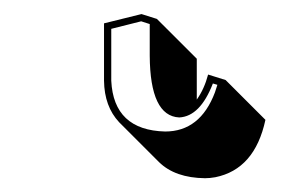

<svg xmlns="http://www.w3.org/2000/svg" viewBox="-20 41 427 273"><path d="M127.9 74.2 181.2 61 203.1 67.9 259.8 124.5V176.8Q259.8 180.2 259.8 182.6Q270.5 167.5 275.9 147L300.8 154.8L357.4 211.4Q342.3 281.7 286.1 293Q278.3 294.4 271.5 294.4Q229 293.9 206.1 271.5L149.4 214.8Q128.4 192.4 127.9 155.8ZM138.2 82V155.8Q141.6 226.1 214.8 228Q264.6 228 285.6 172.4Q287.6 166.5 289.1 161.6L282.7 159.7Q264.6 206.5 234.9 208Q193.4 206.1 192.9 120.1V75.2L180.7 71.3Z"/></svg>

Font: Linux Biolinum Shadow O
Style: Regular
Weight: 400
Designer: Philipp H. Poll
Foundry: Philipp H. Poll
Version: Version 1.0.4